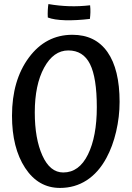

<svg xmlns="http://www.w3.org/2000/svg" viewBox="-20 -904 651 944"><path d="M336 -733Q449 -733 508.5 -648Q568 -563 568 -403Q568 -330 551 -257Q534 -184 503 -127Q464 -55 406 -17.5Q348 20 275 20Q168 20 103.5 -78.5Q39 -177 39 -335Q39 -509 122 -621Q205 -733 336 -733ZM291 -56Q369 -56 412.5 -144.5Q456 -233 456 -377Q456 -522 422.5 -589Q389 -656 316 -656Q243 -656 197 -571.5Q151 -487 151 -351Q151 -222 188.5 -139Q226 -56 291 -56ZM422 -811Q355 -803 300.5 -804.5Q246 -806 215 -818Q214 -836 215 -854.5Q216 -873 218 -884Q271 -875 321 -873.5Q371 -872 423 -878Q425 -860 424.5 -843.5Q424 -827 422 -811Z"/></svg>

Font: Atma Medium
Style: Regular
Weight: 500
Designer: Gregori Vincens, Jeremie Hornus, Riccardo Olocco, Yoann Minet.
Foundry: black foundry
Version: Version 1.101;PS 1.100;hotconv 1.0.86;makeotf.lib2.5.63406